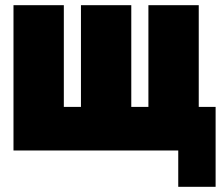

<svg xmlns="http://www.w3.org/2000/svg" viewBox="-20 -580 861 740"><path d="M486 -560V-168H552V-560H746V-168H811V140H667V0H32V-560H226V-168H292V-560Z"/></svg>

Font: Tektur Condensed ExtraBold
Style: Regular
Weight: 800
Width: 3
Designer: Adam Jagosz
Foundry: Adam Jagosz
Version: Version 1.005;gftools[0.9.30]